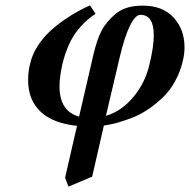

<svg xmlns="http://www.w3.org/2000/svg" viewBox="-20 -466 715 723"><path d="M543 -224.1Q559.1 -290 559.1 -333Q559.1 -410.2 508.8 -410.2Q489.7 -410.2 469.5 -369.4Q449.2 -328.6 430.2 -248L378.9 -29.8Q437.5 -46.9 482.7 -101.3Q527.8 -155.8 543 -224.1ZM237.8 236.8 225.1 203.1 270 7.8Q179.2 -1.5 132.6 -45.7Q85.9 -89.8 85.9 -164.1Q85.9 -199.2 94.2 -229Q101.6 -261.2 121.8 -292.5Q142.1 -323.7 166.5 -346.7Q190.9 -369.6 221.2 -390.6Q251.5 -411.6 274.4 -423.8Q297.4 -436 318.8 -445.8L339.8 -414.1Q320.8 -401.4 306.6 -388.9Q292.5 -376.5 273.7 -354Q254.9 -331.5 239.5 -297.6Q224.1 -263.7 213.9 -220.2Q204.1 -172.9 204.1 -141.1Q204.1 -46.9 277.8 -26.9L332 -261.2Q345.2 -317.4 362.8 -351.1Q380.4 -384.8 418 -416Q454.6 -444.8 517.1 -444.8Q592.8 -444.8 633.8 -399.9Q674.8 -355 674.8 -288.1Q674.8 -262.7 668.9 -238.8Q659.2 -195.8 638.9 -159.4Q618.7 -123 592 -97.9Q565.4 -72.8 536.6 -53.5Q507.8 -34.2 476.6 -22.2Q445.3 -10.3 420.2 -3.4Q395 3.4 371.1 6.8L327.1 199.2Z"/></svg>

Font: Linux Libertine
Style: Bold Italic
Weight: 700
Italic angle: -11.5°
Designer: Philipp H. Poll
Foundry: Philipp H. Poll
Version: Version 4.0.5